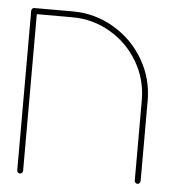

<svg xmlns="http://www.w3.org/2000/svg" viewBox="-44 -559 540 604"><g transform="rotate(5 226.5 -257.5)"><path d="M31.5 -5.6V-509.3H50V-5.6Q50 -1.5 47.2 1.3Q44.4 4.1 40.7 4.1Q37 4.1 34.3 1.3Q31.5 -1.5 31.5 -5.6ZM411.9 4.1Q408.1 4.1 405.4 1.3Q402.6 -1.5 402.6 -5.6V-259.3Q402.6 -324.4 370.2 -379.8Q337.8 -435.2 282.4 -467.6Q227 -500 161.9 -500H40.7Q37 -500 34.3 -502.8Q31.5 -505.6 31.5 -509.3Q31.5 -513.3 34.3 -515.9Q37 -518.5 40.7 -518.5H161.9Q231.9 -518.5 291.5 -483.5Q351.1 -448.5 386.1 -388.9Q421.1 -329.3 421.1 -259.3V-5.6Q421.1 -1.5 418.3 1.3Q415.6 4.1 411.9 4.1Z"/></g></svg>

Font: 26F Galaxy Hebrew Hairline
Style: Regular
Weight: 50
Designer: C₂₉H₂₅N₃O₅
Version: Version 1.000